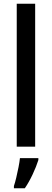

<svg xmlns="http://www.w3.org/2000/svg" viewBox="-20 -780 275 1021"><path d="M167 0H69V-760H167ZM184 71Q173 106 153.5 147.5Q134 189 112 221H54V209Q60 192 66.5 164.5Q73 137 78.5 109Q84 81 86 61H184Z"/></svg>

Font: Noto Sans Ethiopic Condensed Medium
Style: Regular
Weight: 500
Width: 3
Designer: Monotype Design Team
Foundry: Monotype Imaging Inc.
Version: Version 2.102; ttfautohint (v1.8.4.7-5d5b)